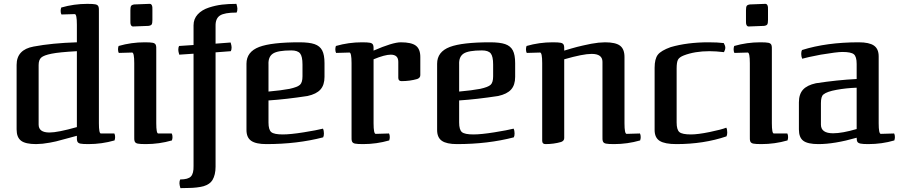

<svg xmlns="http://www.w3.org/2000/svg" viewBox="-20 -733 4656 994"><path d="M576 -23Q576 -35 572 -42H502Q492 -42 492 -95V-670Q493 -691 489.5 -699.5Q486 -708 474 -710.5Q462 -713 432 -713Q363 -713 297 -694Q294 -685 294 -677Q294 -665 298 -658L367 -660Q378 -660 378 -605V-514Q249 -510 154 -492Q66 -476 66 -397V-63Q66 -22 89 -4.5Q112 13 167 13Q177 13 201 11Q241 6 270 -1Q306 -10 341 -20L378 -30Q377 -9 380.5 -0.5Q384 8 396 10.5Q408 13 438 13Q507 13 573 -6Q576 -15 576 -23ZM236 -47Q180 -47 180 -88V-396Q180 -423 193.5 -435Q207 -447 247 -455Q286 -463 378 -468V-75Q279 -47 236 -47Z M671 -596 749 -599Q762 -601 765.5 -607Q769 -613 769 -630V-681Q771 -715 753 -713L675 -710Q662 -708 658.5 -702Q655 -696 655 -679V-628Q653 -594 671 -596ZM873 -23Q873 -35 869 -42H799Q789 -42 789 -95V-471Q790 -492 786.5 -500.5Q783 -509 771 -511.5Q759 -514 729 -514Q660 -514 594 -495Q591 -486 591 -478Q591 -466 595 -459L664 -461Q675 -461 675 -406V-30Q674 -9 677.5 -0.5Q681 8 693 10.5Q705 13 735 13Q804 13 870 -6Q873 -15 873 -23Z M1209 -688Q1209 -696 1204 -713Q1162 -713 1129 -709Q1096 -705 1062 -694Q1025 -682 1003.5 -658.5Q982 -635 982 -602V-500L907 -495Q903 -488 903 -475Q903 -467 908 -450L982 -455V126Q983 165 968.5 180.5Q954 196 913 196Q909 203 909 216Q909 224 914 241Q949 241 960 240Q977 240 998.5 237.5Q1020 235 1034 231Q1067 221 1080 199Q1096 172 1096 130V-462L1175 -468Q1179 -475 1179 -488Q1179 -496 1174 -513L1096 -507V-598Q1095 -637 1118.5 -652.5Q1142 -668 1205 -668Q1209 -675 1209 -688Z M1444 -37Q1399 -37 1384.5 -49Q1370 -61 1370 -99V-213Q1461 -219 1572 -236Q1618 -246 1639 -269.5Q1660 -293 1660 -335V-406Q1660 -449 1648 -472Q1636 -495 1608.5 -504.5Q1581 -514 1530 -514Q1386 -514 1322 -490Q1256 -465 1256 -403V-60Q1256 -21 1280.5 -4Q1305 13 1359 13Q1519 13 1653 -22Q1657 -29 1657 -42Q1657 -57 1652 -67Q1621 -59 1552.5 -48Q1484 -37 1444 -37ZM1488 -472Q1521 -472 1533.5 -456.5Q1546 -441 1546 -399V-338Q1546 -306 1533 -294Q1520 -282 1479 -273Q1437 -265 1370 -259V-399Q1368 -439 1393 -455.5Q1418 -472 1488 -472Z M1800 -406V-30Q1799 -9 1802.5 -0.5Q1806 8 1818 10.5Q1830 13 1860 13Q1929 13 1995 -6Q1998 -15 1998 -23Q1998 -35 1994 -42L1925 -40Q1914 -40 1914 -95V-426Q1972 -450 2003 -450Q2042 -450 2042 -413V-330Q2042 -313 2059 -313Q2102 -313 2140 -324Q2156 -330 2156 -344V-438Q2156 -479 2133 -496.5Q2110 -514 2055 -514Q2013 -514 1914 -471Q1915 -492 1911.5 -500.5Q1908 -509 1896 -511.5Q1884 -514 1854 -514Q1785 -514 1719 -495Q1716 -486 1716 -478Q1716 -466 1720 -459L1789 -461Q1800 -461 1800 -406Z M2431 -37Q2386 -37 2371.5 -49Q2357 -61 2357 -99V-213Q2448 -219 2559 -236Q2605 -246 2626 -269.5Q2647 -293 2647 -335V-406Q2647 -449 2635 -472Q2623 -495 2595.5 -504.5Q2568 -514 2517 -514Q2373 -514 2309 -490Q2243 -465 2243 -403V-60Q2243 -21 2267.5 -4Q2292 13 2346 13Q2506 13 2640 -22Q2644 -29 2644 -42Q2644 -57 2639 -67Q2608 -59 2539.5 -48Q2471 -37 2431 -37ZM2475 -472Q2508 -472 2520.5 -456.5Q2533 -441 2533 -399V-338Q2533 -306 2520 -294Q2507 -282 2466 -273Q2424 -265 2357 -259V-399Q2355 -439 2380 -455.5Q2405 -472 2475 -472Z M3043 -454Q3099 -454 3099 -413V-30Q3098 -9 3101.5 -0.5Q3105 8 3117 10.5Q3129 13 3159 13Q3228 13 3294 -6Q3297 -15 3297 -23Q3297 -35 3293 -42L3224 -40Q3213 -40 3213 -95V-438Q3213 -479 3190 -496.5Q3167 -514 3112 -514Q3102 -514 3078 -512Q3038 -507 3010 -500Q2987 -495 2988 -495Q2973 -492 2938 -482L2901 -471Q2902 -492 2898.5 -500.5Q2895 -509 2883 -511.5Q2871 -514 2841 -514Q2772 -514 2706 -495Q2703 -486 2703 -478Q2703 -466 2707 -459L2776 -461Q2787 -461 2787 -406V-4Q2787 13 2804 13Q2847 13 2885 2Q2901 -4 2901 -18V-426Q2998 -454 3043 -454Z M3727 -510Q3695 -514 3648 -514Q3538 -514 3452 -489Q3402 -471 3385.5 -449.5Q3369 -428 3369 -382V-60Q3369 -20 3395.5 -3.5Q3422 13 3482 13Q3623 13 3741 -27Q3745 -34 3745 -47Q3745 -64 3740 -72Q3715 -62 3654 -49.5Q3593 -37 3557 -37Q3512 -37 3497.5 -49Q3483 -61 3483 -99V-378Q3483 -411 3490 -424Q3497 -437 3520 -446Q3577 -468 3653 -468Q3686 -468 3728 -463Q3735 -476 3735 -486Q3735 -496 3727 -510Z M3858 -596 3936 -599Q3949 -601 3952.5 -607Q3956 -613 3956 -630V-681Q3958 -715 3940 -713L3862 -710Q3849 -708 3845.5 -702Q3842 -696 3842 -679V-628Q3840 -594 3858 -596ZM4060 -23Q4060 -35 4056 -42H3986Q3976 -42 3976 -95V-471Q3977 -492 3973.5 -500.5Q3970 -509 3958 -511.5Q3946 -514 3916 -514Q3847 -514 3781 -495Q3778 -486 3778 -478Q3778 -466 3782 -459L3851 -461Q3862 -461 3862 -406V-30Q3861 -9 3864.5 -0.5Q3868 8 3880 10.5Q3892 13 3922 13Q3991 13 4057 -6Q4060 -15 4060 -23Z M4613 -23Q4613 -35 4609 -42L4540 -40Q4529 -40 4529 -95V-441Q4529 -480 4504.5 -497Q4480 -514 4426 -514Q4259 -514 4132 -474Q4128 -467 4128 -454Q4128 -441 4133 -429Q4156 -436 4229 -450Q4313 -464 4341 -464Q4386 -464 4400.5 -452Q4415 -440 4415 -402V-324Q4315 -319 4204 -302Q4158 -292 4137 -268.5Q4116 -245 4116 -203V-63Q4116 -21 4139 -4Q4162 13 4217 13Q4300 13 4415 -20Q4415 -5 4419 1.5Q4423 8 4435.5 10.5Q4448 13 4475 13Q4546 13 4610 -6Q4613 -15 4613 -23ZM4293 -43Q4230 -43 4230 -88V-199Q4230 -234 4243 -244Q4261 -259 4311 -268Q4360 -277 4415 -279V-65Q4340 -43 4293 -43Z"/></svg>

Font: Federant
Style: Regular
Weight: 400
Designer: Olexa M. Volochay, Alexei Vanyashin, Otto Ludwig Naegele
Foundry: Cyreal (www.cyreal.org)
Version: Version 1.011; ttfautohint (v1.4.1)